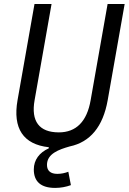

<svg xmlns="http://www.w3.org/2000/svg" viewBox="-20 -713 630 940"><path d="M250 207C276.9 207 303.2 202.1 327.1 193.4L314.5 127.9C297.9 134.3 279.3 138.2 260.7 138.2C227.5 138.2 210 123 210 94.2C210 39.6 268.1 19 321.3 3.9C421.4 -17.1 484.4 -92.8 507.3 -222.7L590.3 -693.4H506.8L423.8 -222.7C405.8 -118.2 353 -64.9 268.1 -64.9C171.9 -64.9 130.9 -119.1 149.4 -222.7L232.4 -693.4H148.9L65.9 -222.7C41.5 -84.5 93.8 -5.9 218.8 7.8V13.2C172.9 33.7 145.5 69.8 145.5 116.7C145.5 176.8 181.2 207 250 207Z"/></svg>

Font: Cascadia Code SemiLight
Style: Italic
Weight: 350
Italic angle: -10°
Monospace: yes
Designer: Aaron Bell
Foundry: Saja Typeworks
Version: Version 2404.023